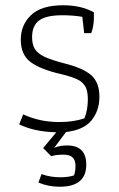

<svg xmlns="http://www.w3.org/2000/svg" viewBox="-20 -494 451 730"><path d="M126 200 138 168Q171 180 209 180Q240 180 261 173Q267 160 267 136Q267 115 256 104.5Q245 94 221 94Q192 94 175 100L144 69L194 9Q111 7 53 -21L68 -59Q102 -44 135 -37Q168 -30 207 -30Q259 -30 301 -44Q314 -76 314 -116Q314 -147 305 -164Q296 -181 275.5 -191.5Q255 -202 213 -212Q134 -230 96.5 -258Q59 -286 59 -343Q59 -399 98 -436.5Q137 -474 220 -474Q289 -474 337 -447V-427Q337 -396 327 -368H300L293 -430Q259 -436 216 -436Q155 -436 128.5 -416Q102 -396 102 -353Q102 -324 113 -307Q124 -290 149.5 -278Q175 -266 225 -253Q297 -235 327.5 -207.5Q358 -180 358 -126Q358 -74 328.5 -37Q299 0 231 8L186 68Q207 59 235 59Q308 59 308 132Q308 216 207 216Q163 216 126 200Z"/></svg>

Font: Athiti Light
Style: Regular
Weight: 300
Designer: CadsonDemak Team
Foundry: CadsonDemak
Version: Version 1.032